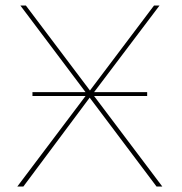

<svg xmlns="http://www.w3.org/2000/svg" viewBox="-20 -678 663 698"><path d="M549 0 306 -323 65 0H43L291 -329H98V-343H291L54 -658H74L307 -349L540 -658H560L322 -343H515V-329H322L570 0Z"/></svg>

Font: Ysabeau Thin
Style: Regular
Weight: 200
Designer: Christian Thalmann (Catharsis Fonts)
Version: Version 0.003